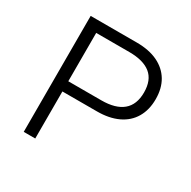

<svg xmlns="http://www.w3.org/2000/svg" viewBox="-157 -858 1006 1011"><g transform="rotate(30 346.0 -352.5)"><path d="M113 0V-705H393Q468 -705 520.5 -680Q573 -655 601 -608.5Q629 -562 629 -496Q629 -431 601 -383.5Q573 -336 520 -311Q467 -286 393 -286H183V0ZM183 -348H384Q470 -348 514 -385Q558 -422 558 -496Q558 -571 514 -606.5Q470 -642 384 -642H183Z"/></g></svg>

Font: Nunito Sans 7pt Light
Style: Regular
Weight: 300
Designer: Vernon Adams
Foundry: Vernon Adams
Version: Version 3.101;gftools[0.9.27]